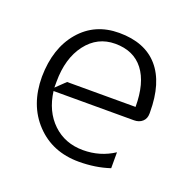

<svg xmlns="http://www.w3.org/2000/svg" viewBox="-75 -419 495 498"><g transform="rotate(20 172.5 -170.0)"><path d="M25 -170Q26 -249 67 -297Q108 -345 175 -345Q246 -345 283 -302.5Q320 -260 320 -179V-175Q320 -161 311 -153Q302 -145 288 -145H66Q73 -91 106.5 -59Q140 -27 190 -27Q237 -27 275 -52V-8Q236 5 190 5Q117 5 71 -43.5Q25 -92 25 -170ZM65 -170V-154L91 -179H280Q280 -245 253 -280Q226 -315 175 -315Q126 -315 95.5 -275Q65 -235 65 -170Z"/></g></svg>

Font: Glametrix
Style: Light
Weight: 300
Designer: gluk
Foundry: gluk
Version: Version 0.40